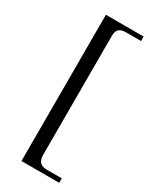

<svg xmlns="http://www.w3.org/2000/svg" viewBox="-210 -718 752 930"><g transform="rotate(30 166.5 -253.0)"><path d="M299 156V131H216C183 131 164 117 164 77V-589C164 -625 182 -637 216 -637H299V-662H88V156Z"/></g></svg>

Font: XITS Math
Style: Regular
Weight: 400
Designer: MicroPress Inc., with final additions and corrections provided by Coen Hoffman, Elsevier (retired)
Version: Version 1.302